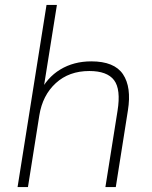

<svg xmlns="http://www.w3.org/2000/svg" viewBox="-20 -756 616 776"><path d="M51 0 168 -736H210L153 -379H139Q169 -442 223.5 -475Q278 -508 349 -508Q442 -508 477 -456Q512 -404 497 -310L448 0H406L455 -308Q469 -395 441 -432Q413 -469 341 -469Q259 -469 205.5 -420Q152 -371 139 -290L93 0Z"/></svg>

Font: Mulish ExtraLight
Style: Italic
Weight: 200
Italic angle: -9°
Designer: Vernon Adams
Foundry: Vernon Adams
Version: Version 3.603